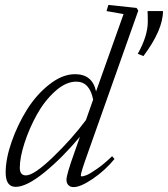

<svg xmlns="http://www.w3.org/2000/svg" viewBox="-20 -745 680 777"><path d="M43.5 11.2Q2.9 11.2 2.9 -46.9Q2.9 -102.1 27.1 -171.4Q51.3 -240.7 89.1 -301.3Q127 -361.8 179.7 -403.3Q232.4 -444.8 283.7 -444.8Q354 -444.8 368.7 -375L480 -688L411.1 -700.2L418.5 -725.1L532.7 -712.9L539.6 -702.1L334.5 -123Q307.1 -46.9 307.1 -35.2Q307.1 -31.2 311.5 -31.2Q318.4 -31.2 331.8 -36.9Q345.2 -42.5 373.5 -62.3Q401.9 -82 433.6 -112.8L443.4 -101.6Q405.3 -55.2 355.7 -21.5Q306.2 12.2 277.8 12.2Q264.6 12.2 256.8 4.2Q249 -3.9 249 -17.6Q249 -38.6 281.2 -127.9L303.7 -191.9Q231.4 -105.5 159.4 -47.1Q87.4 11.2 43.5 11.2ZM560.5 -518.1 537.6 -527.3Q578.1 -599.6 578.1 -657.2Q578.1 -686.5 577.1 -700.2H639.6Q639.6 -624 560.5 -518.1ZM60.1 -65.9Q60.1 -35.2 85 -35.2Q117.2 -35.2 193.4 -108.2Q269.5 -181.2 327.6 -258.8L356.9 -341.8Q342.8 -414.6 288.6 -414.6Q246.1 -414.6 202.9 -375.5Q159.7 -336.4 129.2 -281.2Q98.6 -226.1 79.3 -166.7Q60.1 -107.4 60.1 -65.9Z"/></svg>

Font: Elstob Light
Style: Italic
Weight: 300
Italic angle: -20°
Designer: Peter S. Baker
Version: Version 1.015